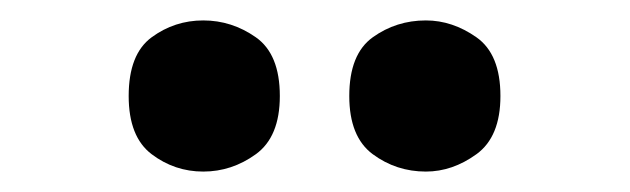

<svg xmlns="http://www.w3.org/2000/svg" viewBox="-20 -782 617 188"><path d="M397 -614Q368 -614 345 -631Q322 -648 322 -688Q322 -729 345 -745.5Q368 -762 397 -762Q423 -762 446.5 -745.5Q470 -729 470 -688Q470 -648 446.5 -631Q423 -614 397 -614ZM179 -614Q151 -614 128.5 -631Q106 -648 106 -688Q106 -729 128.5 -745.5Q151 -762 179 -762Q207 -762 230.5 -745.5Q254 -729 254 -688Q254 -648 230.5 -631Q207 -614 179 -614Z"/></svg>

Font: Noto Serif Black
Style: Regular
Weight: 900
Designer: Monotype Design Team
Foundry: Monotype Imaging Inc.
Version: Version 2.014; ttfautohint (v1.8.4.7-5d5b)